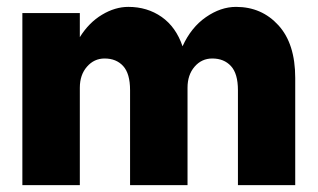

<svg xmlns="http://www.w3.org/2000/svg" viewBox="-20 -538 923 558"><path d="M358 -276Q358 -324 338 -346Q318 -368 284 -368Q253.5 -368 232.8 -344.2Q212 -320.5 212 -283V0H45V-500H212V-430Q238.5 -472.5 276.5 -495.2Q314.5 -518 353 -518Q408 -518 449.8 -488.8Q491.5 -459.5 510.5 -403.5Q535.5 -458.5 578.5 -488.2Q621.5 -518 666 -518Q740.5 -518 789.2 -464.5Q838 -411 838 -311.5V0H671.5V-276Q671.5 -324 651.2 -346Q631 -368 597 -368Q566 -368 545.5 -344.2Q525 -320.5 525 -283V0H358Z"/></svg>

Font: Overused Grotesk ExtraBold
Style: Regular
Weight: 800
Version: Version 0.004